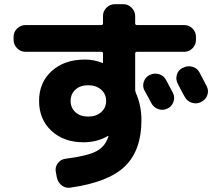

<svg xmlns="http://www.w3.org/2000/svg" viewBox="-20 -838 1040 919"><path d="M697 -479Q718 -490 741 -483Q764 -476 775 -455Q786 -435 808 -393Q818 -372 810 -350Q802 -328 781 -318Q759 -308 737 -316Q715 -324 704 -345Q700 -354 672 -404Q661 -424 668 -446Q675 -468 696 -479ZM935 -491Q968 -428 969 -426Q980 -405 972.5 -383Q965 -361 944 -351L941 -349Q920 -339 897.5 -346.5Q875 -354 864 -375Q858 -385 847 -406Q836 -427 831 -437Q820 -457 826.5 -480Q833 -503 854 -513L857 -514Q878 -525 901 -518.5Q924 -512 935 -491ZM464 -301Q488 -322 488 -355Q488 -388 464 -409Q440 -430 402 -430Q364 -430 341 -409Q318 -388 318 -355Q318 -322 341 -301Q364 -280 402 -280Q440 -280 464 -301ZM102 -590Q79 -590 62 -607Q45 -624 45 -647V-662Q45 -685 62 -701.5Q79 -718 102 -718H465Q473 -718 473 -727V-762Q473 -785 490 -801.5Q507 -818 530 -818H570Q593 -818 610 -801Q627 -784 627 -761V-727Q627 -718 635 -718H862Q885 -718 901.5 -701.5Q918 -685 918 -662V-647Q918 -624 901.5 -607Q885 -590 862 -590H635Q627 -590 627 -581V-409Q627 -402 630 -394Q657 -333 657 -263Q657 -119 578.5 -42.5Q500 34 318 60Q294 64 275.5 49.5Q257 35 252 11L247 -16Q243 -38 256.5 -56.5Q270 -75 293 -78Q401 -92 442 -114.5Q483 -137 497 -180Q498 -181 498 -182.5Q498 -184 499 -185V-187H496Q445 -157 380 -157Q285 -157 226 -212Q167 -267 167 -355Q167 -443 227.5 -498Q288 -553 387 -553Q429 -553 470 -537L471 -536H472Q473 -536 473 -538V-581Q473 -590 465 -590Z"/></svg>

Font: Rounded Mplus 1c ExtraBold
Style: Regular
Weight: 800
Version: Version 1.059.20150529